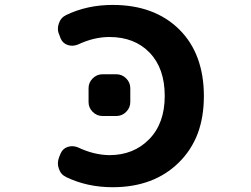

<svg xmlns="http://www.w3.org/2000/svg" viewBox="-20 -785 1040 795"><path d="M446.3 -9.8Q340.8 -9.8 253.9 -51.8Q231.4 -62.5 223.6 -86.9Q219.7 -97.7 219.7 -108.4Q219.7 -121.1 224.6 -133.8L230.5 -148.4Q239.3 -169.9 260.7 -176.8Q269.5 -179.7 279.3 -179.7Q291 -179.7 302.7 -174.8Q368.2 -143.6 432.6 -142.6Q533.2 -142.6 597.7 -208.5Q662.1 -274.4 662.1 -387.7Q662.1 -502 599.6 -566.9Q537.1 -631.8 432.6 -631.8Q369.1 -631.8 302.7 -600.6Q291 -595.7 279.3 -595.7Q269.5 -595.7 260.7 -598.6Q239.3 -605.5 230.5 -627L225.6 -640.6Q219.7 -653.3 219.7 -666Q219.7 -676.8 223.6 -687.5Q231.4 -711.9 253.9 -722.7Q340.8 -764.6 446.3 -764.6Q533.2 -764.6 601.6 -739.3Q670.9 -713.9 722.2 -663.1Q773.4 -612.3 798.8 -543Q824.2 -473.6 824.2 -387.2Q824.2 -300.8 798.8 -232.4Q772.5 -163.1 720.2 -111.8Q668 -60.5 599.6 -35.2Q531.2 -9.8 446.3 -9.8ZM404.3 -304.7Q380.9 -304.7 363.8 -321.8Q346.7 -338.9 346.7 -362.3V-419.9Q346.7 -443.4 363.8 -460.4Q380.9 -477.5 404.3 -477.5H461.9Q485.4 -477.5 502.4 -460.4Q519.5 -443.4 519.5 -419.9V-362.3Q519.5 -338.9 502.4 -321.8Q485.4 -304.7 461.9 -304.7Z"/></svg>

Font: Rounded Mgen+ 1mn bold
Style: Bold
Weight: 700
Designer: [Source Han Sans]
Ryoko NISHIZUKA  (kana & ideographs); Paul D. Hunt (Latin, Greek & Cyrillic); Wenlong ZHANG  (bopomofo
Version: Version 1.059.20150602